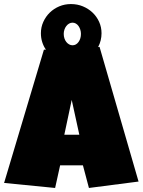

<svg xmlns="http://www.w3.org/2000/svg" viewBox="-39 -928 696 937"><path d="M456.5 -765.6Q456.5 -730 439.9 -698.2L446.8 -699.2L637.2 -42L395 -10.7L365.7 -121.1H254.4L230 -10.7L-19 -35.2L175.3 -685.5H185.1Q173.3 -702.6 167 -722.7Q160.6 -742.7 160.6 -765.6Q160.6 -795.4 172.4 -821.3Q184.1 -847.2 203.9 -866.5Q223.6 -885.7 250.2 -897Q276.9 -908.2 307.1 -908.2Q338.4 -908.2 365.5 -897Q392.6 -885.7 412.8 -866.5Q433.1 -847.2 444.8 -821.3Q456.5 -795.4 456.5 -765.6ZM356 -762.7Q356 -773.4 352.8 -783.4Q349.6 -793.5 344.2 -801Q338.9 -808.6 331.3 -813Q323.7 -817.4 314.9 -817.4Q306.2 -817.4 298.3 -813Q290.5 -808.6 284.7 -801Q278.8 -793.5 275.4 -783.4Q272 -773.4 272 -762.7Q272 -751 275.4 -740.7Q278.8 -730.5 284.7 -723.1Q290.5 -715.8 298.3 -711.4Q306.2 -707 314.9 -707Q332.5 -707 344.2 -723.1Q356 -739.3 356 -762.7ZM348.1 -270.5 311 -440.4 274.9 -270.5Z"/></svg>

Font: Luckiest Guy
Style: Regular
Weight: 400
Designer: Astigmatic (AOETI)
Foundry: Astigmatic (AOETI)
Version: Version 1.000